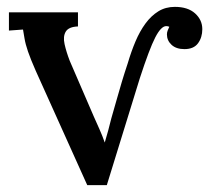

<svg xmlns="http://www.w3.org/2000/svg" viewBox="-20 -536 609 559"><path d="M234 3 84 -330Q69 -364 61.5 -386Q54 -408 51.5 -423.5Q49 -439 47 -450L6 -447V-500H207V-459Q180 -458 171.5 -444Q163 -430 168 -407.5Q173 -385 183 -359L253 -197Q261 -179 269.5 -160Q278 -141 285 -121Q290 -138 295 -156Q300 -174 304 -191Q313 -222 320 -247Q327 -272 334.5 -297Q342 -322 352 -352Q362 -386 374.5 -415.5Q387 -445 403.5 -467.5Q420 -490 441 -503Q462 -516 489 -516Q527 -516 548 -497Q569 -478 569 -451Q569 -427 556.5 -410Q544 -393 517 -393Q493 -393 479.5 -405.5Q466 -418 466 -436Q466 -442 468.5 -448Q471 -454 473 -458Q469 -460 464 -460Q449 -460 432 -427Q415 -394 387 -308L291 3Z"/></svg>

Font: Lora Medium
Style: Regular
Weight: 500
Designer: Olga Karpushina, Alexei Vanyashin (Cyrillic)
Foundry: Cyreal
Version: Version 3.004